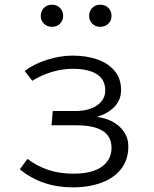

<svg xmlns="http://www.w3.org/2000/svg" viewBox="-20 -784 655 814"><path d="M300.5 -313.3Q337.9 -313.3 366.7 -324.4Q395.4 -335.4 410.8 -354.9Q426.2 -374.4 426.2 -400Q426.2 -446.7 390.5 -469.5Q354.9 -492.3 286.7 -492.3Q245.1 -492.3 200 -479Q154.9 -465.6 116.9 -441.5L84.6 -483.1Q123.6 -512.8 179.2 -530.5Q234.9 -548.2 288.2 -548.2Q346.2 -548.2 392.6 -532.1Q439 -515.9 466.2 -483.1Q493.3 -450.3 493.3 -402.6Q493.3 -360 464.9 -331Q436.4 -302.1 390.3 -288.2Q425.1 -284.6 455.6 -269Q486.2 -253.3 505.1 -225.9Q524.1 -198.5 524.1 -162.6Q524.1 -107.2 493.8 -68.2Q463.6 -29.2 410.3 -9.5Q356.9 10.3 288.2 10.3Q157.4 10.3 64.1 -66.2L96.4 -110.3Q135.9 -80.5 183.3 -64.1Q230.8 -47.7 291.8 -47.7Q370.3 -47.7 411.5 -77.2Q452.8 -106.7 452.8 -157.4Q452.8 -252.8 304.1 -252.8H198.5L203.6 -313.3ZM152.8 -716.4Q152.8 -737.4 166.4 -750.8Q180 -764.1 201 -764.1Q220.5 -764.1 234.1 -750.8Q247.7 -737.4 247.7 -716.4Q247.7 -696.4 234.1 -683.3Q220.5 -670.3 201 -670.3Q180 -670.3 166.4 -683.3Q152.8 -696.4 152.8 -716.4ZM357.9 -716.4Q357.9 -737.4 371.3 -750.8Q384.6 -764.1 404.6 -764.1Q425.6 -764.1 439.2 -750.8Q452.8 -737.4 452.8 -716.4Q452.8 -696.4 439.2 -683.3Q425.6 -670.3 404.6 -670.3Q384.6 -670.3 371.3 -683.3Q357.9 -696.4 357.9 -716.4Z"/></svg>

Font: Fira Code Fixed Light
Style: Regular
Weight: 300
Monospace: yes
Designer: Carrois Corporate, Edenspiekermann AG, Nikita Prokopov
Foundry: Carrois Corporate, Edenspiekermann AG, Nikita Prokopov
Version: Version 5.002